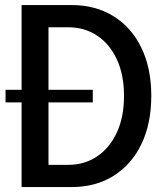

<svg xmlns="http://www.w3.org/2000/svg" viewBox="-20 -758 680 778"><path d="M67.5 0V-343H2.5V-394H67.5V-737.5H270Q367.5 -737.5 440.2 -692.2Q513 -647 553 -564.2Q593 -481.5 593 -369.5Q593 -257 553 -174Q513 -91 440.2 -45.5Q367.5 0 270 0ZM356 -343H176.5V-90H257Q322 -90 373 -124Q424 -158 453.2 -220.5Q482.5 -283 482.5 -369.5Q482.5 -455.5 453.2 -518Q424 -580.5 373 -614Q322 -647.5 257 -647.5H176.5V-394H356Z"/></svg>

Font: Epilogue Medium
Style: Regular
Weight: 500
Designer: Tyler Finck
Foundry: Etcetera Type Co
Version: Version 2.111; ttfautohint (v1.8.3)